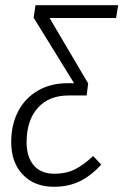

<svg xmlns="http://www.w3.org/2000/svg" viewBox="-20 -705 473 736"><path d="M425 -636H170L318 -385L312 -339H243Q167 -339 124.5 -291Q82 -243 82 -160Q82 -103 109.5 -71Q137 -39 189 -39Q233 -39 266.5 -55.5Q300 -72 337 -107L368 -74Q330 -32 286.5 -10.5Q243 11 187 11Q112 11 67.5 -35.5Q23 -82 23 -160Q23 -228 50 -279Q77 -330 126 -358Q175 -386 238 -386H264L109 -637L116 -685H433Z"/></svg>

Font: Fira Sans Extra Condensed Light
Style: Italic
Weight: 300
Width: 3
Italic angle: -8°
Designer: Carrois Corporate & Edenspiekermann AG
Foundry: Carrois Corporate GbR & Edenspiekermann AG
Version: Version 4.203